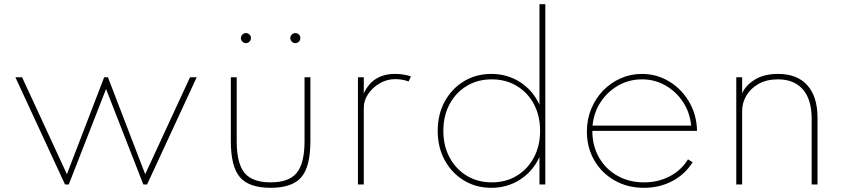

<svg xmlns="http://www.w3.org/2000/svg" viewBox="-20 -881 4033 917"><path d="M290.5 0H308.5L486.5 -456L664.5 0H682.5L919.5 -512H887.5L673.5 -49L495.5 -512H477.5L299.5 -49L85.5 -512H53.5Z M1272.5 16Q1376 16 1419.2 -34.8Q1462.5 -85.5 1462.5 -207V-512H1434.5V-207Q1434.5 -101 1397.2 -55.5Q1360 -10 1272.5 -10Q1185 -10 1147.8 -55.5Q1110.5 -101 1110.5 -207V-512H1082.5V-207Q1082.5 -85.5 1125.8 -34.8Q1169 16 1272.5 16ZM1390.5 -675Q1400.5 -675 1407.5 -682.2Q1414.5 -689.5 1414.5 -699Q1414.5 -709 1407.5 -716Q1400.5 -723 1390.5 -723Q1381 -723 1373.8 -716Q1366.5 -709 1366.5 -699Q1366.5 -689.5 1373.8 -682.2Q1381 -675 1390.5 -675ZM1154.5 -675Q1164.5 -675 1171.5 -682.2Q1178.5 -689.5 1178.5 -699Q1178.5 -709 1171.5 -716Q1164.5 -723 1154.5 -723Q1145 -723 1137.8 -716Q1130.5 -709 1130.5 -699Q1130.5 -689.5 1137.8 -682.2Q1145 -675 1154.5 -675Z M1689.5 0H1717.5V-367Q1717.5 -402 1739 -433Q1760.5 -464 1794.5 -483.5Q1828.5 -503 1866.5 -503Q1902.5 -503 1931.5 -492L1942.5 -516Q1909 -528 1866.5 -528Q1760.5 -528 1717.5 -435V-512H1689.5Z M2326.5 16Q2403 16 2464 -23.2Q2525 -62.5 2556.5 -131V0H2584.5V-861H2556.5V-381Q2525 -449.5 2464 -488.8Q2403 -528 2326.5 -528Q2253.5 -528 2195.5 -492.8Q2137.5 -457.5 2104 -396.2Q2070.5 -335 2070.5 -256Q2070.5 -177.5 2104 -116Q2137.5 -54.5 2195.5 -19.2Q2253.5 16 2326.5 16ZM2328.5 -10Q2261.5 -10 2209.2 -41.8Q2157 -73.5 2127.2 -129Q2097.5 -184.5 2097.5 -256Q2097.5 -328 2127.2 -383.5Q2157 -439 2209.2 -470.5Q2261.5 -502 2328.5 -502Q2396 -502 2448.2 -470.5Q2500.5 -439 2530 -383.5Q2559.5 -328 2559.5 -256Q2559.5 -184.5 2529.8 -128.8Q2500 -73 2448 -41.5Q2396 -10 2328.5 -10Z M3056 16Q3130 16 3190.8 -16Q3251.5 -48 3288 -106L3266 -120Q3234 -68 3178.8 -39Q3123.5 -10 3056 -10Q2984.5 -10 2928.5 -41.8Q2872.5 -73.5 2840.8 -129.2Q2809 -185 2809 -256H3309Q3309 -265.5 3308.5 -271.5Q3303 -345 3266.2 -403Q3229.5 -461 3171.8 -494.5Q3114 -528 3045.5 -528Q2992 -528 2944.5 -507Q2897 -486 2860.8 -448.8Q2824.5 -411.5 2803.8 -361.2Q2783 -311 2783 -252.5Q2783 -177 2817.8 -116.2Q2852.5 -55.5 2914.2 -19.8Q2976 16 3056 16ZM2810 -281Q2816 -344 2849 -394Q2882 -444 2933.5 -473Q2985 -502 3046 -502Q3107 -502 3158 -473Q3209 -444 3242 -394Q3275 -344 3281 -281Z M3496.5 0H3524.5V-351Q3524.5 -390 3544.8 -424.5Q3565 -459 3603.2 -480.5Q3641.5 -502 3695.5 -502Q3772.5 -502 3814.5 -454Q3856.5 -406 3856.5 -313.5V0H3884.5V-317Q3884.5 -420.5 3835.5 -474.2Q3786.5 -528 3697 -528Q3628 -528 3584.2 -500.2Q3540.5 -472.5 3524.5 -435V-512H3496.5Z"/></svg>

Font: Spartan Thin
Style: Regular
Weight: 100
Designer: Matt Bailey, Mirko Velimirovic
Foundry: Matt Bailey
Version: Version 1.003; ttfautohint (v1.8.3)